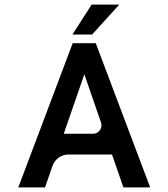

<svg xmlns="http://www.w3.org/2000/svg" viewBox="-20 -820 737 840"><path d="M502 -800 383 -669H297L381 -800ZM399 -631 637 0H520L470 -144H280Q256 -144 237 -130.5Q218 -117 210 -95L177 0H60L298 -631ZM387 -235Q406 -235 417 -250.5Q428 -266 422 -284L349 -495L259 -235Z"/></svg>

Font: Placeholder Sans Medium
Style: Regular
Weight: 500
Designer: The Branx Europe S.L
Version: Version 1.006;Fontself Maker 3.5.7